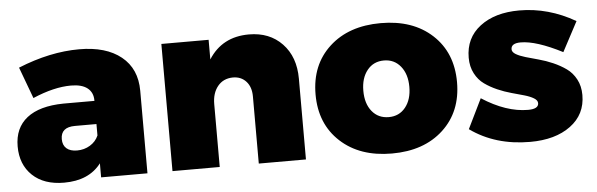

<svg xmlns="http://www.w3.org/2000/svg" viewBox="-41 -681 2545 818"><g transform="rotate(-5 1231.0 -272.0)"><path d="M316.9 -551.8Q431.6 -551.8 496.3 -499.5Q561 -447.3 561 -353V0H362.8V-60.1Q310.5 8.8 204.1 8.8Q118.2 8.8 69.1 -37.8Q20 -84.5 20 -162.1Q20 -241.2 73.7 -283.4Q127.4 -325.7 230 -327.1H362.8V-329.1Q362.8 -363.3 338.9 -382.1Q314.9 -400.9 269 -400.9Q195.8 -400.9 105 -361.8L55.2 -496.1Q191.9 -551.8 316.9 -551.8ZM271 -123Q301.8 -123 326.7 -138.2Q351.6 -153.3 362.8 -179.2V-228H271Q210 -228 210 -176.8Q210 -150.9 225.8 -137Q241.7 -123 271 -123Z M1043 -551.8Q1130.9 -551.8 1184.8 -495.4Q1238.8 -439 1238.8 -345.2V0H1037.1V-287.1Q1037.1 -327.6 1015.6 -351.3Q994.1 -375 959 -375Q918 -374.5 894 -345.2Q870.1 -315.9 870.1 -269V0H668V-543.9H870.1V-460Q928.2 -551.8 1043 -551.8Z M1908.7 -272Q1908.7 -146 1826.2 -69.6Q1743.7 6.8 1606.4 6.8Q1469.2 6.8 1386.5 -69.6Q1303.7 -146 1303.7 -272Q1303.7 -398.4 1386.5 -474.6Q1469.2 -550.8 1606.4 -550.8Q1743.7 -550.8 1826.2 -474.6Q1908.7 -398.4 1908.7 -272ZM1606.4 -391.1Q1561.5 -391.1 1534.7 -357.7Q1507.8 -324.2 1507.8 -270Q1507.8 -214.8 1534.7 -181.9Q1561.5 -148.9 1606.4 -148.9Q1650.9 -148.9 1677.7 -182.1Q1704.6 -215.3 1704.6 -270Q1704.6 -324.2 1677.5 -357.7Q1650.4 -391.1 1606.4 -391.1Z M2371.1 -359.9Q2259.8 -417 2193.4 -417Q2152.3 -417 2152.3 -391.1Q2152.3 -378.9 2168 -369.6Q2183.6 -360.4 2208.7 -353Q2233.9 -345.7 2263.9 -337.6Q2293.9 -329.6 2324.2 -316.4Q2354.5 -303.2 2379.6 -285.4Q2404.8 -267.6 2420.4 -238.3Q2436 -209 2436 -170.9Q2436 -87.9 2370.6 -39.6Q2305.2 8.8 2197.3 8.8Q2048.3 8.8 1941.4 -67.9L2003.4 -194.8Q2106.9 -127.9 2200.2 -127.9Q2245.1 -127.9 2245.1 -152.8Q2245.1 -165 2229.7 -174.3Q2214.4 -183.6 2189.9 -190.7Q2165.5 -197.8 2135.7 -205.8Q2106 -213.9 2076.4 -226.8Q2046.9 -239.7 2022.5 -257.1Q1998 -274.4 1982.7 -303.7Q1967.3 -333 1967.3 -371.1Q1967.3 -455.6 2031 -504.4Q2094.7 -553.2 2199.2 -553.2Q2323.7 -553.2 2438.5 -486.8Z"/></g></svg>

Font: Montserrat arm ExtraBold
Style: Regular
Weight: 800
Designer: Julieta Ulanovsky
Foundry: Julieta Ulanovsky
Version: Version 6.000;PS 006.000;hotconv 1.0.88;makeotf.lib2.5.64775